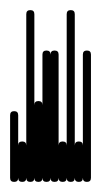

<svg xmlns="http://www.w3.org/2000/svg" viewBox="-20 -360 200 380"><path d="M0 -8H16V-132H0ZM8 -16Q4 -16 2 -14Q0 -12 0 -8Q0 -4 2 -2Q4 0 8 0Q12 0 14 -2Q16 -4 16 -8Q16 -12 14 -14Q12 -16 8 -16ZM8 -140Q4 -140 2 -138Q0 -136 0 -132Q0 -128 2 -126Q4 -124 8 -124Q12 -124 14 -126Q16 -128 16 -132Q16 -136 14 -138Q12 -140 8 -140Z M16 -8H32V-72H16ZM24 -16Q20 -16 18 -14Q16 -12 16 -8Q16 -4 18 -2Q20 0 24 0Q28 0 30 -2Q32 -4 32 -8Q32 -12 30 -14Q28 -16 24 -16ZM24 -80Q20 -80 18 -78Q16 -76 16 -72Q16 -68 18 -66Q20 -64 24 -64Q28 -64 30 -66Q32 -68 32 -72Q32 -76 30 -78Q28 -80 24 -80Z M32 -8H48V-332H32ZM40 -16Q36 -16 34 -14Q32 -12 32 -8Q32 -4 34 -2Q36 0 40 0Q44 0 46 -2Q48 -4 48 -8Q48 -12 46 -14Q44 -16 40 -16ZM40 -340Q36 -340 34 -338Q32 -336 32 -332Q32 -328 34 -326Q36 -324 40 -324Q44 -324 46 -326Q48 -328 48 -332Q48 -336 46 -338Q44 -340 40 -340Z M48 -8H64V-152H48ZM56 -16Q52 -16 50 -14Q48 -12 48 -8Q48 -4 50 -2Q52 0 56 0Q60 0 62 -2Q64 -4 64 -8Q64 -12 62 -14Q60 -16 56 -16ZM56 -160Q52 -160 50 -158Q48 -156 48 -152Q48 -148 50 -146Q52 -144 56 -144Q60 -144 62 -146Q64 -148 64 -152Q64 -156 62 -158Q60 -160 56 -160Z M64 -8H80V-252H64ZM72 -16Q68 -16 66 -14Q64 -12 64 -8Q64 -4 66 -2Q68 0 72 0Q76 0 78 -2Q80 -4 80 -8Q80 -12 78 -14Q76 -16 72 -16ZM72 -260Q68 -260 66 -258Q64 -256 64 -252Q64 -248 66 -246Q68 -244 72 -244Q76 -244 78 -246Q80 -248 80 -252Q80 -256 78 -258Q76 -260 72 -260Z M80 -8H96V-252H80ZM88 -16Q84 -16 82 -14Q80 -12 80 -8Q80 -4 82 -2Q84 0 88 0Q92 0 94 -2Q96 -4 96 -8Q96 -12 94 -14Q92 -16 88 -16ZM88 -260Q84 -260 82 -258Q80 -256 80 -252Q80 -248 82 -246Q84 -244 88 -244Q92 -244 94 -246Q96 -248 96 -252Q96 -256 94 -258Q92 -260 88 -260Z M96 -8H112V-72H96ZM104 -16Q100 -16 98 -14Q96 -12 96 -8Q96 -4 98 -2Q100 0 104 0Q108 0 110 -2Q112 -4 112 -8Q112 -12 110 -14Q108 -16 104 -16ZM104 -80Q100 -80 98 -78Q96 -76 96 -72Q96 -68 98 -66Q100 -64 104 -64Q108 -64 110 -66Q112 -68 112 -72Q112 -76 110 -78Q108 -80 104 -80Z M112 -8H128V-332H112ZM120 -16Q116 -16 114 -14Q112 -12 112 -8Q112 -4 114 -2Q116 0 120 0Q124 0 126 -2Q128 -4 128 -8Q128 -12 126 -14Q124 -16 120 -16ZM120 -340Q116 -340 114 -338Q112 -336 112 -332Q112 -328 114 -326Q116 -324 120 -324Q124 -324 126 -326Q128 -328 128 -332Q128 -336 126 -338Q124 -340 120 -340Z M128 -8H144V-72H128ZM136 -16Q132 -16 130 -14Q128 -12 128 -8Q128 -4 130 -2Q132 0 136 0Q140 0 142 -2Q144 -4 144 -8Q144 -12 142 -14Q140 -16 136 -16ZM136 -80Q132 -80 130 -78Q128 -76 128 -72Q128 -68 130 -66Q132 -64 136 -64Q140 -64 142 -66Q144 -68 144 -72Q144 -76 142 -78Q140 -80 136 -80Z M144 -8H160V-252H144ZM152 -16Q148 -16 146 -14Q144 -12 144 -8Q144 -4 146 -2Q148 0 152 0Q156 0 158 -2Q160 -4 160 -8Q160 -12 158 -14Q156 -16 152 -16ZM152 -260Q148 -260 146 -258Q144 -256 144 -252Q144 -248 146 -246Q148 -244 152 -244Q156 -244 158 -246Q160 -248 160 -252Q160 -256 158 -258Q156 -260 152 -260Z"/></svg>

Font: Wavefont ExtraLight
Style: Regular
Weight: 250
Version: Version 3.004;gftools[0.9.33]